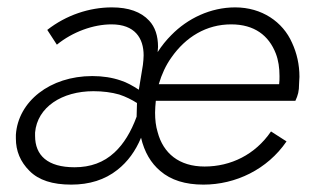

<svg xmlns="http://www.w3.org/2000/svg" viewBox="-20 -490 851 520"><path d="M173 10C222 10 264 -3 298 -30C326 -52 347 -81 362 -117C371 -78 389 -48 414 -27C443 -2 482 10 531 10C618 10 704 -31 756 -107L714 -134C671 -71 605 -39 534 -39C465 -39 422 -75 407 -132C402 -148 400 -166 400 -185C400 -195 401 -206 402 -217H780C787 -232 790 -243 790 -263C790 -270 791 -276 791 -282C791 -315 784 -346 771 -374C746 -431 689 -470 617 -470C550 -470 488 -440 444 -395C430 -381 418 -366 407 -349C407 -354 408 -358 408 -363C408 -393 400 -417 384 -434C362 -458 328 -470 283 -470C222 -470 159 -449 108 -409L134 -369C177 -404 233 -424 282 -424C345 -424 369 -387 369 -340C369 -332 368 -323 367 -314L356 -247C339 -258 323 -267 307 -272C284 -280 258 -284 230 -284C115 -284 29 -215 23 -125C23 -121 23 -118 23 -115C23 -81 35 -52 60 -27C85 -2 122 10 173 10ZM410 -262C418 -289 429 -313 444 -334C483 -390 539 -424 606 -424C669 -424 708 -394 727 -345C734 -327 737 -306 737 -284C737 -277 737 -269 736 -262ZM182 -37C109 -37 75 -69 75 -122C75 -125 75 -128 75 -131C81 -200 148 -243 233 -243C258 -243 282 -240 303 -234C321 -228 337 -220 351 -211L350 -174C335 -133 315 -100 290 -77C261 -50 225 -37 182 -37Z"/></svg>

Font: Jost Light
Style: Italic
Weight: 300
Italic angle: -5°
Version: Version 3.710